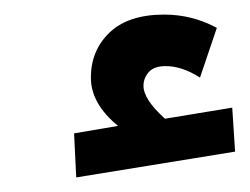

<svg xmlns="http://www.w3.org/2000/svg" viewBox="-20 -746 341 262"><path d="M296.9 -599.1 300.8 -539.1 84 -503.9 81.1 -564 141.1 -574.2Q104 -604.5 104 -640.1Q104 -677.2 129.6 -701.7Q155.3 -726.1 204.1 -726.1Q242.2 -726.1 275.9 -708L252.9 -640.1Q228.5 -655.8 206.1 -655.8Q190.4 -655.8 183.1 -647.7Q175.8 -639.6 175.8 -628.9Q175.8 -610.4 205.1 -584Z"/></svg>

Font: FiraGO SemiBold
Style: Italic
Weight: 600
Italic angle: -8°
Designer: bBox Type GmbH
Foundry: bBox Type GmbH
Version: Version 1.001;PS 001.001;hotconv 1.0.88;makeotf.lib2.5.64775